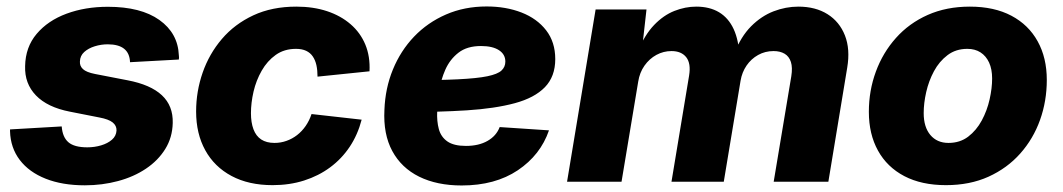

<svg xmlns="http://www.w3.org/2000/svg" viewBox="-20 -565 3304 597"><path d="M243.7 11.2Q173.8 11.2 122.1 -9.3Q70.3 -29.8 41.5 -67.6Q12.7 -105.5 11.2 -156.7Q11.2 -158.2 11.2 -159.7Q11.2 -161.1 11.2 -162.6L171.9 -171.9Q174.3 -138.7 192.6 -122.8Q210.9 -106.9 251.5 -106.9Q273.9 -106.9 294.4 -113Q314.9 -119.1 328.1 -130.6Q341.3 -142.1 342.3 -159.2Q342.8 -174.3 330.3 -184.3Q317.9 -194.3 289.1 -199.7L197.3 -217.8Q127.4 -231.4 91.8 -268.3Q56.2 -305.2 58.1 -359.4Q59.1 -418.5 94 -459.7Q128.9 -501 187 -522.5Q245.1 -543.9 315.4 -543.9Q418 -543.9 475.6 -502.9Q533.2 -461.9 536.1 -393.1Q536.6 -390.1 536.6 -386.7Q536.6 -383.3 536.1 -379.9L384.3 -371.6Q383.3 -399.4 366 -413.3Q348.6 -427.2 314.9 -427.2Q294.4 -427.2 274.7 -421.1Q254.9 -415 241.9 -403.3Q229 -391.6 228.5 -374Q227.5 -359.9 238 -350.1Q248.5 -340.3 275.4 -335L376.5 -315.4Q448.2 -301.8 483.4 -268.8Q518.6 -235.8 517.1 -182.6Q516.1 -137.7 493.9 -101.8Q471.7 -65.9 433.8 -40.5Q396 -15.1 346.9 -2Q297.9 11.2 243.7 11.2Z M827.6 10.7Q753.4 10.7 700 -17.8Q646.5 -46.4 618.2 -97.9Q589.8 -149.4 589.8 -218.3Q589.8 -280.8 610.1 -339.1Q630.4 -397.5 669.9 -443.8Q709.5 -490.2 767.6 -517.3Q825.7 -544.4 901.4 -544.4Q954.1 -544.4 996.8 -530.3Q1039.6 -516.1 1070.1 -489.7Q1100.6 -463.4 1116 -426.3Q1131.3 -389.2 1128.9 -343.3L967.3 -326.7Q967.3 -346.2 963.9 -362.1Q960.4 -377.9 952.6 -389.4Q944.8 -400.9 931.9 -407Q918.9 -413.1 900.4 -413.1Q863.8 -413.1 837.4 -394.3Q811 -375.5 793.7 -345.2Q776.4 -314.9 768.3 -280Q760.3 -245.1 760.3 -212.9Q760.3 -184.1 768.1 -163.1Q775.9 -142.1 792.2 -131.3Q808.6 -120.6 833.5 -120.6Q853 -120.6 870.8 -127Q888.7 -133.3 903.8 -145Q918.9 -156.7 930.4 -173.3Q941.9 -189.9 948.7 -210.4L1104.5 -192.9Q1092.3 -146 1067.4 -108.6Q1042.5 -71.3 1006.6 -44.7Q970.7 -18.1 925.5 -3.7Q880.4 10.7 827.6 10.7Z M1415.5 11.7Q1338.9 11.7 1283.4 -15.6Q1228 -43 1199.7 -95.5Q1171.4 -147.9 1175.3 -223.1Q1177.7 -290.5 1201.7 -348.9Q1225.6 -407.2 1267.6 -451.2Q1309.6 -495.1 1366.9 -520Q1424.3 -544.9 1493.2 -544.9Q1553.2 -544.9 1601.6 -526.1Q1649.9 -507.3 1678.2 -470.7Q1706.5 -434.1 1706.5 -381.3Q1706.5 -327.1 1674.3 -293.9Q1642.1 -260.7 1580.6 -244.1Q1519 -227.5 1431.4 -221.9Q1343.8 -216.3 1232.4 -216.3L1249 -315.4Q1344.2 -315.4 1403.8 -318.4Q1463.4 -321.3 1495.4 -327.9Q1527.3 -334.5 1539.3 -345.7Q1551.3 -356.9 1551.3 -373.5Q1551.3 -396 1531.5 -408.9Q1511.7 -421.9 1475.6 -421.9Q1432.1 -421.9 1405.5 -401.1Q1378.9 -380.4 1364.7 -348.4Q1350.6 -316.4 1345.5 -281.7Q1340.3 -247.1 1339.4 -218.8Q1337.9 -188 1344.5 -163.6Q1351.1 -139.2 1371.1 -125.2Q1391.1 -111.3 1428.7 -111.3Q1468.8 -111.3 1496.1 -127Q1523.4 -142.6 1533.7 -169.9L1687 -159.7Q1660.6 -83 1590.1 -35.6Q1519.5 11.7 1415.5 11.7Z M1743.2 0 1832 -535.6H1990.2L1975.1 -401.4L1963.9 -406.7Q1984.9 -457 2013.9 -487.3Q2043 -517.6 2076.9 -531Q2110.8 -544.4 2145 -544.4Q2186.5 -544.4 2215.8 -526.9Q2245.1 -509.3 2261.2 -474.6Q2277.3 -439.9 2279.3 -387.7L2263.2 -398.9Q2283.7 -451.2 2315.4 -483.2Q2347.2 -515.1 2385.3 -529.8Q2423.3 -544.4 2462.4 -544.4Q2515.6 -544.4 2553 -521Q2590.3 -497.6 2607.2 -454.8Q2624 -412.1 2614.3 -354.5L2555.7 0H2385.7L2440.4 -327.6Q2444.8 -355 2439.2 -372.3Q2433.6 -389.6 2419.7 -397.9Q2405.8 -406.2 2385.3 -406.2Q2358.9 -406.2 2337.2 -394Q2315.4 -381.8 2301.3 -361.1Q2287.1 -340.3 2282.7 -314L2230.5 0H2067.9L2122.6 -329.6Q2128.9 -367.7 2113.8 -387Q2098.6 -406.2 2067.9 -406.2Q2043 -406.2 2021 -394.3Q1999 -382.3 1983.9 -360.8Q1968.8 -339.4 1964.4 -311L1912.6 0Z M2921.4 10.7Q2845.7 10.7 2792 -17.3Q2738.3 -45.4 2710 -96.7Q2681.6 -147.9 2681.6 -217.3Q2681.6 -283.2 2703.4 -342.3Q2725.1 -401.4 2765.9 -447Q2806.6 -492.7 2864.7 -518.6Q2922.9 -544.4 2995.6 -544.4Q3071.3 -544.4 3124.8 -516.1Q3178.2 -487.8 3206.5 -436.5Q3234.9 -385.3 3234.9 -316.4Q3234.9 -251 3213.9 -192.1Q3192.9 -133.3 3152.3 -87.6Q3111.8 -42 3053.7 -15.6Q2995.6 10.7 2921.4 10.7ZM2929.2 -120.6Q2964.8 -120.6 2990.5 -140.1Q3016.1 -159.7 3032.7 -190.4Q3049.3 -221.2 3057.1 -256.1Q3064.9 -291 3064.9 -320.8Q3064.9 -350.1 3055.4 -370.6Q3045.9 -391.1 3028.8 -402.1Q3011.7 -413.1 2987.8 -413.1Q2952.1 -413.1 2926.3 -393.6Q2900.4 -374 2884 -343.5Q2867.7 -313 2859.9 -278.6Q2852.1 -244.1 2852.1 -213.4Q2852.1 -169.9 2872.8 -145.3Q2893.6 -120.6 2929.2 -120.6Z"/></svg>

Font: Inter 20pt ExtraBold
Style: Italic
Weight: 800
Italic angle: -9.3988°
Version: Version 4.001;git-66647c0bb